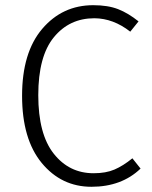

<svg xmlns="http://www.w3.org/2000/svg" viewBox="-20 -716 590 747"><path d="M342.8 -695.8Q399.9 -695.8 439.5 -680.4Q479 -665 519 -632.8L486.8 -592.8Q420.9 -644.5 347.2 -645Q250 -645 189.5 -571Q128.9 -497.1 128.9 -345.7Q128.9 -194.3 189 -118.2Q249 -42 344.2 -42Q392.1 -42 425.5 -56.4Q459 -70.8 495.1 -100.1L526.9 -60.1Q453.1 10.7 335.9 10.7Q218.8 10.7 142.3 -82Q65.9 -174.8 65.9 -343.3Q65.9 -511.7 144.3 -603.8Q222.7 -695.8 342.8 -695.8Z"/></svg>

Font: FiraSans-Light
Style: Regular
Weight: 300
Designer: Carrois Corporate & Edenspiekermann AG
Foundry: Carrois Corporate GbR & Edenspiekermann AG
Version: Version 3.106;PS 003.106;hotconv 1.0.70;makeotf.lib2.5.58329